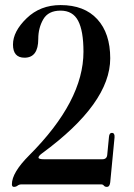

<svg xmlns="http://www.w3.org/2000/svg" viewBox="-20 -727 528 757"><path d="M26.9 -0.5Q26.9 -46.4 95.2 -114.7Q309.1 -328.6 309.1 -522.9Q309.1 -605 288.1 -645Q267.1 -685.1 218.8 -685.1Q170.4 -685.1 150.6 -650.9Q130.9 -616.7 130.9 -573.7Q130.9 -499.5 76.7 -499.5Q31.2 -499.5 31.2 -551.3Q31.2 -603 85 -655Q138.7 -707 218.8 -707Q312.5 -707 363.5 -651.4Q414.6 -595.7 414.6 -497.1Q414.6 -319.8 146.5 -123Q131.8 -112.3 131.8 -105.7Q131.8 -99.1 153.8 -99.1H383.3Q401.4 -99.1 402.8 -116.7L409.7 -187.5Q411.1 -203.1 420.9 -203.1Q433.1 -203.1 431.6 -185.1L414.6 -8.3Q412.6 9.8 401.4 9.8Q393.6 9.8 389.6 4.9Q385.7 0 379.4 0H64.5Q55.7 0 49.3 4.9Q43 9.8 34.9 9.8Q26.9 9.8 26.9 -0.5Z"/></svg>

Font: UnifrakturMaguntia18
Style: Book
Weight: 400
Designer: j. 'mach' wust, Gerrit Ansmann, Georg Duffner, based on a font by Peter Wiegel, original typeface by Carl Albert Fahrenw
Version: Version 2017-03-19